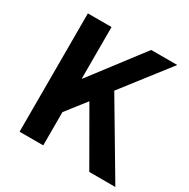

<svg xmlns="http://www.w3.org/2000/svg" viewBox="-166 -890 1022 1040"><g transform="rotate(30 345.0 -370.0)"><path d="M91 -740H239V-419H242L487 -740H650L424 -449L690 0H527L336 -332L239 -208V0H91Z"/></g></svg>

Font: `nÑOS-|
Style: Bold
Weight: 700
Designer: Ryoko NISHIZUKA ¬âXZm¬º[P (kana & ideographs); Paul D. Hunt (Latin, Greek & Cyrillic); Wenlong ZHANG _ e¬á¬ü¬ô (bopomof
Foundry: Adobe Systems Incorporated
Version: Version 1.00 June 24, 2014, initial release